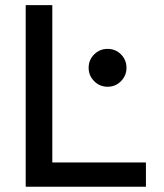

<svg xmlns="http://www.w3.org/2000/svg" viewBox="-20 -713 626 733"><path d="M78.1 0V-693.4H179.7V-92.8H537.1V0ZM390.6 -381.8Q360.8 -381.8 339.6 -403.1Q318.4 -424.3 318.4 -454.1Q318.4 -484.4 339.6 -505.4Q360.8 -526.4 390.6 -526.4Q420.9 -526.4 441.9 -505.4Q462.9 -484.4 462.9 -454.1Q462.9 -424.3 441.9 -403.1Q420.9 -381.8 390.6 -381.8Z"/></svg>

Font: CaskaydiaMono NF
Style: Regular
Weight: 400
Designer: Aaron Bell
Foundry: Saja Typeworks
Version: Version 2111.001; ttfautohint (v1.8.4);Nerd Fonts 3.1.1